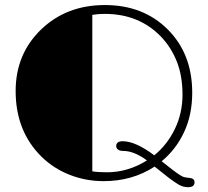

<svg xmlns="http://www.w3.org/2000/svg" viewBox="-20 -720 837 773"><path d="M602.5 -49.3Q512.7 9.3 397.5 9.3Q325.7 9.3 261.2 -15.9Q196.8 -41 148.4 -87.9Q43 -190.9 43 -353.5Q43 -502.4 145.3 -601.1Q247.6 -699.7 402.3 -699.7Q556.2 -699.7 654.3 -602.5Q753.9 -503.9 753.9 -346.7Q753.9 -258.3 721.2 -188.2Q688.5 -118.2 630.9 -70.8L676.8 -34.7Q710 -9.8 720.2 -7.3Q730.5 -4.9 741.2 -3.9Q763.2 -2.4 763.2 13.7Q763.2 33.7 736.8 33.7Q716.3 33.7 697.5 22.2Q678.7 10.7 657.2 -5.9ZM401.9 -664.1Q375 -664.1 351.6 -660.2V-30.3Q374 -26.4 411.1 -26.4Q495.1 -26.4 571.8 -74.2Q519.5 -112.3 476.6 -112.3Q462.4 -112.3 455.1 -117.9Q447.8 -123.5 447.8 -131.8Q447.8 -151.4 474.1 -151.4Q525.4 -151.4 601.1 -94.7Q652.8 -136.7 683.8 -200.4Q714.8 -264.2 714.8 -339.1Q714.8 -414.1 691.9 -472.2Q668.9 -530.3 627.4 -573.2Q539.1 -664.1 401.9 -664.1Z"/></svg>

Font: Limelight
Style: Regular
Weight: 400
Designer: Nicole Fally
Foundry: Nicole Fally
Version: Version 1.002